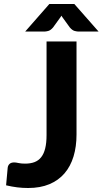

<svg xmlns="http://www.w3.org/2000/svg" viewBox="-20 -933 514 961"><path d="M363 -260Q363 -199 348 -149.8Q333 -100.5 302.8 -65.2Q272.5 -30 227 -11Q181.5 8 121 8Q93.5 8 66.8 4.8Q40 1.5 10.5 -5.5Q12.5 -27.5 14.5 -49.5Q16.5 -71.5 18.5 -93.5Q20 -105.5 28 -112.8Q36 -120 51 -120Q59.5 -120 72.8 -117Q86 -114 105.5 -114Q132.5 -114 152.5 -121.5Q172.5 -129 186 -146Q199.5 -163 206.2 -190.2Q213 -217.5 213 -256.5V-725.5H363ZM473.5 -775H373.5Q365.5 -775 353.8 -778Q342 -781 329.5 -795.5L295.5 -842.5Q293 -845.5 291.2 -848.5Q289.5 -851.5 287.5 -854.5Q285.5 -851.5 283.8 -848.5Q282 -845.5 279.5 -842.5L245.5 -795.5Q233 -781 221.2 -778Q209.5 -775 201.5 -775H106L227 -913H352Z"/></svg>

Font: Lato 2
Style: Regular
Weight: 800
Designer: Lukasz Dziedzic with Adam Twardoch and Botio Nikoltchev
Foundry: tyPoland Lukasz Dziedzic
Version: Version 2.015; 2015-08-06; http://www.latofonts.com/